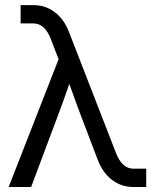

<svg xmlns="http://www.w3.org/2000/svg" viewBox="-20 -748 617 768"><path d="M14.6 0 214.4 -511.2 183.1 -592.3Q159.2 -654.3 113.3 -654.3H62.5V-727.5H113.3Q161.6 -727.5 199 -699.5Q236.3 -671.4 256.3 -619.1L444.3 -135.3Q468.3 -73.2 514.2 -73.2H564.9V0H514.2Q465.3 0 428.2 -28.3Q391.1 -56.6 371.1 -108.4L299.3 -296.9Q288.6 -325.7 278.1 -354.7Q267.6 -383.8 257.3 -412.6Q247.6 -383.8 237.1 -354.7Q226.6 -325.7 215.8 -296.9L104.5 0Z"/></svg>

Font: Inter Display
Style: Regular
Weight: 400
Designer: Rasmus Andersson
Foundry: rsms
Version: Version 4.001;git-9221beed3